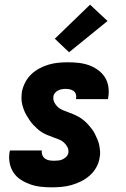

<svg xmlns="http://www.w3.org/2000/svg" viewBox="-20 -795 540 823"><path d="M202 8Q178 8 155 5.5Q132 3 110.5 -4.5Q89 -12 70 -24Q51 -36 38.5 -54.5Q26 -73 21.5 -96Q17 -119 21 -143L23 -150H160L159 -148Q158 -138 162 -129Q166 -120 174 -114.5Q182 -109 192 -107.5Q202 -106 212 -106Q221 -106 230.5 -107Q240 -108 248.5 -112Q257 -116 264 -123Q271 -130 273 -139Q275 -153 269 -164.5Q263 -176 253.5 -184.5Q244 -193 232 -197.5Q220 -202 208 -206.5Q196 -211 183.5 -216Q171 -221 160.5 -227.5Q150 -234 140.5 -242.5Q131 -251 122.5 -260Q114 -269 107 -279.5Q100 -290 93.5 -301Q87 -312 82.5 -324Q78 -336 75 -348.5Q72 -361 72 -374.5Q72 -388 74 -402Q78 -422 88 -441.5Q98 -461 113.5 -476Q129 -491 148.5 -501.5Q168 -512 188.5 -518Q209 -524 229.5 -526Q250 -528 271 -528Q294 -528 317 -525.5Q340 -523 361 -515.5Q382 -508 400 -495Q418 -482 429.5 -464Q441 -446 444.5 -423.5Q448 -401 444 -378L443 -370H306V-372Q308 -382 305.5 -390.5Q303 -399 296 -404.5Q289 -410 279.5 -412Q270 -414 261 -414Q253 -414 245 -412.5Q237 -411 229.5 -407.5Q222 -404 216 -397Q210 -390 209 -382Q207 -368 213 -356Q219 -344 228 -336Q237 -328 249 -323Q261 -318 273.5 -313.5Q286 -309 297.5 -304Q309 -299 320 -292.5Q331 -286 340.5 -278Q350 -270 358.5 -260.5Q367 -251 374.5 -241Q382 -231 387.5 -219.5Q393 -208 398 -196.5Q403 -185 405.5 -172Q408 -159 409 -145.5Q410 -132 407 -119Q404 -98 393 -78Q382 -58 365 -43Q348 -28 328 -18Q308 -8 287 -2Q266 4 244.5 6Q223 8 202 8ZM276 -571 215 -629 366 -775 441 -705Z"/></svg>

Font: Iosevka Term Curly Hv Obl
Style: Regular
Weight: 900
Italic angle: -9°
Designer: Belleve Invis
Foundry: Belleve Invis
Version: Version 32.3.0